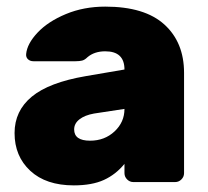

<svg xmlns="http://www.w3.org/2000/svg" viewBox="-20 -550 629 580"><path d="M24 0ZM356 -340Q356 -395 298 -395Q265 -395 244 -377Q236 -369 228 -367Q220 -365 208 -365H81Q71 -365 64.5 -371Q58 -377 59 -387Q62 -418 93.5 -451.5Q125 -485 179 -507.5Q233 -530 298 -530Q417 -530 476.5 -476Q536 -422 536 -330V-27Q536 -16 528 -8Q520 0 509 0H383Q372 0 364 -8Q356 -16 356 -27V-55Q330 -23 294 -6.5Q258 10 203 10Q119 10 71.5 -34Q24 -78 24 -148Q24 -215 76 -258Q128 -301 239 -320ZM264 -207Q236 -202 220 -189.5Q204 -177 204 -159Q204 -125 252 -125Q296 -125 326 -153Q356 -181 356 -221Z"/></svg>

Font: Hezaedrus
Style: Bold
Weight: 700
Designer: Hubert & Fischer
Foundry: Hubert & Fischer
Version: Version 1.10;September 3, 2019;FontCreator 11.5.0.2425 64-bi